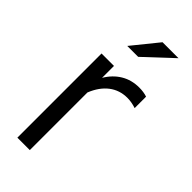

<svg xmlns="http://www.w3.org/2000/svg" viewBox="-231 -762 808 808"><g transform="rotate(45 173.0 -358.0)"><path d="M63 0V-501H137V-430Q160 -469 195.5 -490.5Q231 -512 277 -512Q303 -512 324 -505V-437Q297 -446 272 -446Q226 -446 191.5 -419.5Q157 -393 137 -343V0ZM117 -600 211 -716H306L182 -600Z"/></g></svg>

Font: Red Hat Display VF
Style: Regular
Weight: 300
Designer: Pentagram, MCKL
Foundry: Pentagram, MCKL
Version: Version 1.023